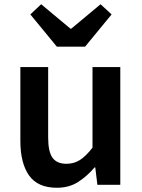

<svg xmlns="http://www.w3.org/2000/svg" viewBox="-20 -871 669 905"><path d="M248 14Q158 14 117 -44Q76 -102 76 -207V-555H207V-223Q207 -156 227.5 -127.5Q248 -99 293 -99Q329 -99 357 -117Q385 -135 416 -175V-555H547V0H439L429 -82H426Q389 -39 347 -12.5Q305 14 248 14ZM248 -651 123 -803 174 -851 312 -736H316L454 -851L506 -803L381 -651Z"/></svg>

Font: Noto Sans JP SemiBold
Style: Regular
Weight: 600
Designer: Ryoko NISHIZUKA  (kana, bopomofo & ideographs); Paul D. Hunt (Latin, Greek & Cyrillic); Sandoll Communications , Soo-you
Foundry: Adobe
Version: Version 2.004-H2;hotconv 1.0.118;makeotfexe 2.5.65603